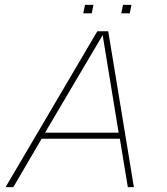

<svg xmlns="http://www.w3.org/2000/svg" viewBox="-20 -773 690 793"><path d="M324 -718 331 -753H366L359 -718ZM481 -718 488 -753H523L516 -718ZM3 0 382 -644H427L533 0H508L475 -200H152L35 0ZM166 -225H470L404 -628Z"/></svg>

Font: Kanit Thin
Style: Italic
Weight: 250
Italic angle: -12°
Designer: Katatrad Team
Foundry: CadsonDemak
Version: Version 2.000; ttfautohint (v1.8.3)